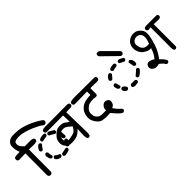

<svg xmlns="http://www.w3.org/2000/svg" viewBox="69 -1589 2437 2437"><g transform="rotate(-45 1287.5 -370.0)"><path d="M164.1 -67.4 147.5 -76.2Q139.6 -85.9 137.7 -99.6L139.6 -489.3L23.4 -486.3L5.9 -494.1Q-3.9 -507.8 -2 -526.4L5.9 -543Q26.4 -553.7 52.2 -552.7Q78.1 -551.8 102.5 -554.7Q88.9 -585.9 83 -617.2Q77.1 -648.4 80.6 -681.2Q84 -713.9 111.8 -736.8Q139.6 -759.8 177.7 -763.2Q215.8 -766.6 279.8 -760.3Q343.8 -753.9 427.2 -721.2Q510.7 -688.5 592.8 -632.8Q607.4 -620.1 604.5 -599.6L595.7 -583Q584 -572.3 565.4 -573.2L543.9 -585.9L520.5 -604.5Q443.4 -646.5 363.3 -673.3Q283.2 -700.2 227.1 -698.7Q170.9 -697.3 155.8 -683.6Q140.6 -669.9 144 -636.2Q147.5 -602.5 197.3 -558.6H269.5Q309.6 -561.5 345.7 -548.8Q357.4 -535.2 355.5 -516.6L346.7 -500Q309.6 -486.3 264.6 -491.2L206.1 -493.2L204.1 -92.8L195.3 -76.2Q183.6 -66.4 164.1 -67.4ZM480.5 -111.3 461.9 -121.1Q455.1 -129.9 457 -143.6Q461.9 -155.3 473.6 -160.2Q511.7 -168.9 550.8 -175.8Q562.5 -169.9 567.4 -158.2V-145.5Q562.5 -132.8 550.8 -127.9Q518.6 -116.2 480.5 -111.3ZM415 -132.8Q387.7 -138.7 366.2 -157.2L359.4 -163.1L350.6 -185.5L361.3 -204.1Q369.1 -210.9 382.8 -209Q413.1 -183.6 442.4 -173.8Q448.2 -165 447.3 -151.4Q442.4 -139.6 429.7 -134.8ZM595.7 -165 577.1 -175.8Q570.3 -183.6 572.3 -197.3Q590.8 -227.5 606.4 -257.8Q614.3 -264.6 627.9 -262.7Q639.6 -257.8 644.5 -246.1V-230.5Q634.8 -199.2 612.3 -171.9ZM335.9 -207 317.4 -217.8Q300.8 -248 298.8 -283.2L310.5 -304.7Q319.3 -311.5 332 -309.6Q344.7 -304.7 349.6 -293Q349.6 -257.8 361.3 -225.6Q356.4 -213.9 344.7 -209ZM627.9 -274.4Q614.3 -281.2 609.4 -294.9Q609.4 -336.9 599.6 -375Q604.5 -386.7 616.2 -392.6H630.9Q648.4 -383.8 653.3 -367.2L658.2 -291Q653.3 -279.3 641.6 -274.4ZM310.5 -358.4 292 -369.1Q285.2 -378.9 287.1 -392.6Q298.8 -418.9 316.4 -437.5Q334 -456.1 354.5 -453.1Q366.2 -447.3 371.1 -435.5V-422.9Q350.6 -404.3 327.1 -365.2ZM582 -397.5Q548.8 -418.9 511.7 -437.5Q504.9 -447.3 506.8 -460.9Q511.7 -472.7 523.4 -477.5H542L607.4 -439.5Q614.3 -429.7 612.3 -414.1Q607.4 -402.3 595.7 -397.5ZM405.3 -439.5Q393.6 -444.3 387.7 -456.1V-471.7Q394.5 -486.3 418.5 -493.2Q442.4 -500 478.5 -500Q491.2 -495.1 497.1 -483.4V-469.7Q491.2 -458 478.5 -453.1Q440.4 -449.2 405.3 -439.5Z M846.7 -62.5 832 -69.3Q819.3 -101.6 823.2 -141.6L826.2 -241.2Q778.3 -186.5 733.4 -175.8Q688.5 -165 652.8 -165.5Q617.2 -166 599.6 -174.8Q582 -183.6 565.4 -200.7Q548.8 -217.8 543 -242.2Q537.1 -266.6 540 -291Q543 -315.4 551.8 -334.5Q560.5 -353.5 593.8 -385.3Q627 -417 654.8 -423.8Q682.6 -430.7 717.3 -427.7Q752 -424.8 771 -408.7Q790 -392.6 821.3 -376L817.4 -491.2L517.6 -489.3L502.9 -497.1Q494.1 -508.8 495.1 -525.4L502.9 -540Q523.4 -551.8 550.8 -550.8L931.6 -552.7Q958 -555.7 979.5 -543.9Q989.3 -533.2 987.3 -516.6L979.5 -502Q956.1 -489.3 926.8 -493.2L875 -491.2L882.8 -137.7Q885.7 -100.6 874 -69.3Q863.3 -60.5 846.7 -62.5ZM759.8 -247.1Q778.3 -259.8 806.6 -306.6Q771.5 -337.9 745.6 -356Q719.7 -374 679.2 -369.1Q638.7 -364.3 617.2 -331.5Q595.7 -298.8 597.7 -273.9Q599.6 -249 619.6 -233.4Q639.6 -217.8 668 -222.2Q696.3 -226.6 718.3 -231.9Q740.2 -237.3 759.8 -247.1Z M1380.9 23.4Q1350.6 15.6 1262.7 -91.8Q1223.6 -86.9 1190.9 -88.4Q1158.2 -89.8 1127.4 -96.2Q1096.7 -102.5 1073.2 -127.4Q1049.8 -152.3 1034.7 -183.1Q1019.5 -213.9 1020 -251Q1020.5 -288.1 1034.2 -321.3Q1047.9 -354.5 1079.6 -382.3Q1111.3 -410.2 1155.3 -419.9Q1199.2 -429.7 1247.1 -429.7V-491.2L1021.5 -487.3L1005.9 -495.1Q997.1 -505.9 998 -524.4L1005.9 -540Q1032.2 -551.8 1064 -552.7Q1095.7 -553.7 1441.4 -550.8L1457 -543Q1466.8 -532.2 1464.8 -514.6L1457 -499Q1446.3 -491.2 1433.6 -490.2L1307.6 -491.2V-387.7Q1305.7 -358.4 1271.5 -364.3Q1245.1 -370.1 1216.3 -367.7Q1187.5 -365.2 1163.6 -359.4Q1139.6 -353.5 1110.4 -323.2Q1081.1 -293 1083 -253.9Q1085 -214.8 1095.2 -197.8Q1105.5 -180.7 1125 -166.5Q1144.5 -152.3 1175.3 -150.9Q1206.1 -149.4 1248 -151.4Q1247.1 -193.4 1272.5 -218.8Q1297.9 -244.1 1323.7 -240.2Q1349.6 -236.3 1364.3 -221.2Q1378.9 -206.1 1375 -180.2Q1371.1 -154.3 1360.4 -141.1Q1349.6 -127.9 1324.2 -115.2Q1364.3 -58.6 1390.1 -38.6Q1416 -18.6 1415 -1L1407.2 13.7Q1394.5 21.5 1380.9 23.4Z M1726.6 -109.4Q1710 -111.3 1697.3 -121.1Q1690.4 -131.8 1692.4 -146.5Q1697.3 -158.2 1710 -164.1H1780.3Q1793 -158.2 1797.9 -146.5V-131.8Q1793 -120.1 1780.3 -114.3ZM1621.1 -139.6Q1605.5 -142.6 1591.8 -155.3Q1573.2 -172.9 1574.2 -196.3L1581.1 -209Q1591.8 -217.8 1607.4 -215.8Q1619.1 -210.9 1630.9 -198.7Q1642.6 -186.5 1649.4 -172.9V-158.2Q1643.6 -146.5 1631.8 -141.6ZM1844.7 -157.2 1825.2 -167Q1818.4 -177.7 1820.3 -191.4Q1835.9 -207 1855 -221.7Q1874 -236.3 1889.6 -253.9H1905.3Q1917 -249 1922.9 -236.3V-222.7Q1910.2 -202.1 1891.1 -186.5Q1872.1 -170.9 1853.5 -158.2ZM1566.4 -226.6Q1548.8 -233.4 1542 -250L1532.2 -292L1543 -310.5Q1551.8 -317.4 1566.4 -316.4Q1578.1 -310.5 1583 -298.8Q1588.9 -271.5 1596.7 -243.2Q1591.8 -231.4 1580.1 -226.6ZM1912.1 -290Q1898.4 -296.9 1893.6 -310.5Q1889.6 -343.8 1880.9 -375Q1885.7 -386.7 1898.4 -392.6H1912.1Q1949.2 -370.1 1943.4 -307.6Q1938.5 -294.9 1925.8 -290ZM1569.3 -368.2 1550.8 -377.9 1543 -397.5Q1553.7 -424.8 1572.8 -441.4Q1591.8 -458 1609.4 -456.1Q1621.1 -451.2 1627 -438.5V-422.9L1586.9 -375ZM1851.6 -424.8 1793 -454.1Q1786.1 -462.9 1787.1 -476.6Q1793 -489.3 1804.7 -494.1H1824.2Q1851.6 -482.4 1877.9 -464.8Q1884.8 -456.1 1882.8 -442.4Q1877.9 -430.7 1865.2 -424.8ZM1672.9 -440.4 1654.3 -451.2Q1647.5 -460 1649.4 -473.6L1656.2 -485.4Q1692.4 -502.9 1735.4 -501Q1748 -496.1 1752.9 -483.4V-469.7Q1748 -458 1735.4 -453.1Q1703.1 -451.2 1672.9 -440.4ZM1883.8 -502Q1871.1 -504.9 1860.4 -514.6L1670.9 -700.2Q1663.1 -713.9 1665 -730.5L1674.8 -746.1Q1703.1 -757.8 1727.5 -737.3L1911.1 -553.7Q1919.9 -542 1916 -525.4L1907.2 -509.8Q1895.5 -502.9 1883.8 -502Z M2217.8 -19.5 2203.1 -27.3Q2193.4 -47.9 2176.3 -64Q2159.2 -80.1 2140.6 -94.7Q2116.2 -86.9 2087.4 -87.9Q2058.6 -88.9 2037.1 -109.4Q2015.6 -129.9 2017.6 -153.8Q2019.5 -177.7 2037.6 -193.8Q2055.7 -210 2088.9 -200.7Q2122.1 -191.4 2142.6 -174.8Q2168 -204.1 2184.1 -236.3Q2200.2 -268.6 2211.9 -303.7Q2182.6 -301.8 2157.2 -311.5Q2131.8 -321.3 2104 -342.8Q2076.2 -364.3 2061 -401.4Q2045.9 -438.5 2048.8 -472.7Q2051.8 -506.8 2063.5 -528.8Q2075.2 -550.8 2098.1 -568.4Q2121.1 -585.9 2148.4 -592.3Q2175.8 -598.6 2207 -594.2Q2238.3 -589.8 2267.6 -563.5Q2296.9 -537.1 2305.7 -506.8Q2314.5 -476.6 2305.2 -421.4Q2295.9 -366.2 2271 -291.5Q2246.1 -216.8 2184.6 -132.8Q2250 -72.3 2252 -42L2244.1 -27.3Q2234.4 -18.6 2217.8 -19.5ZM2422.9 -76.2Q2411.1 -78.1 2402.3 -85Q2391.6 -104.5 2393.6 -127.9L2394.5 -497.1L2355.5 -492.2Q2343.8 -494.1 2335 -501Q2326.2 -511.7 2328.1 -526.4L2335 -542Q2348.6 -550.8 2364.3 -551.8H2554.7L2569.3 -543.9Q2578.1 -534.2 2576.2 -518.6L2569.3 -503.9Q2549.8 -490.2 2503.9 -495.1L2450.2 -497.1V-99.6L2443.4 -85Q2432.6 -78.1 2422.9 -76.2ZM2232.4 -363.3Q2243.2 -389.6 2250.5 -417.5Q2257.8 -445.3 2254.9 -476.1Q2252 -506.8 2227.1 -524.9Q2202.1 -543 2169.9 -538.1Q2137.7 -533.2 2121.1 -511.2Q2104.5 -489.3 2107.4 -464.4Q2110.4 -439.5 2119.1 -415Q2127.9 -390.6 2153.3 -373.5Q2178.7 -356.4 2232.4 -363.3Z"/></g></svg>

Font: JasonHandwriting1
Style: Regular
Weight: 400
Version: Version 1.48.20